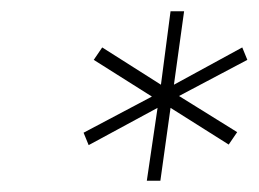

<svg xmlns="http://www.w3.org/2000/svg" viewBox="-20 -720 458 340"><path d="M240 -400 259 -529 137 -463 128 -485 249 -549 146 -614 161 -636 265 -570 282 -700H306L288 -570L409 -636L418 -614L297 -550L400 -486L385 -464L282 -529L264 -400Z"/></svg>

Font: Fivo Sans Thin
Style: Regular
Weight: 250
Foundry: Alexander Slobzheninov
Version: 1.0